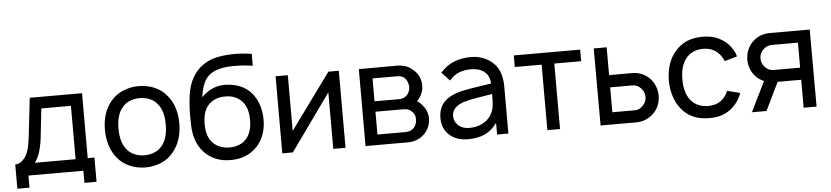

<svg xmlns="http://www.w3.org/2000/svg" viewBox="-47 -1029 6040 1396"><g transform="rotate(-5 2973.0 -331.0)"><path d="M560.5 -88.5H609.5V88.5H521V0H120V88.5H31.5V-88.5Q70 -88.5 102 -129.5Q135 -171.5 146 -276L179 -562.5H560.5ZM472 -478H256L232.5 -265.5Q217.5 -141.5 174 -88.5H472Z M768 -77Q703 -159 703 -282.5Q703 -406.5 768 -486.5Q803.5 -530.5 857.5 -554Q912 -578 974 -578Q1037 -578 1091 -554.8Q1145 -531.5 1180 -486.5Q1246 -407.5 1246 -282.5Q1246 -158.5 1180 -77Q1144 -31.5 1090.5 -8Q1037 15.5 974 15.5Q912.5 15.5 858.2 -8Q804 -31.5 768 -77ZM1106.5 -430Q1085.5 -460 1050 -475.2Q1014.5 -490.5 974 -490.5Q933.5 -490.5 898.5 -475.2Q863.5 -460 842.5 -430Q802 -379 802 -282.5Q802 -186.5 842.5 -133.5Q865 -103.5 899.8 -88.2Q934.5 -73 974 -73Q1014.5 -73 1049.2 -88.2Q1084 -103.5 1106.5 -133.5Q1147 -186.5 1147 -282.5Q1147 -379 1106.5 -430Z M1795 -450Q1827 -411 1842.8 -361.5Q1858.5 -312 1858.5 -257.5Q1859.5 -201.5 1842 -151Q1824.5 -100.5 1788.5 -61.5Q1751 -22 1699.8 -2.2Q1648.5 17.5 1591.5 15.5Q1564 16 1537.2 11Q1510.5 6 1484.5 -5Q1432.5 -27 1397 -68.5Q1334 -140.5 1330 -262.5L1329 -324Q1329 -411.5 1339.5 -483.5Q1360.5 -623.5 1455 -691.5Q1502 -725 1561.2 -737.5Q1620.5 -750 1694 -750Q1752 -750 1814.5 -739.5V-653Q1750.5 -663.5 1681 -663.5Q1562.5 -663.5 1506.5 -623Q1471 -598 1453.8 -556.2Q1436.5 -514.5 1429 -456.5Q1462.5 -492.5 1505.2 -512.5Q1548 -532.5 1598 -532.5Q1657.5 -532.5 1709 -512Q1760.5 -491.5 1795 -450ZM1468.5 -396Q1429 -349 1429 -263.5Q1429 -173.5 1468.5 -129Q1491 -103 1523.5 -89.5Q1556 -76 1595 -76Q1632.5 -76 1665.8 -89Q1699 -102 1720 -128Q1760.5 -176 1760.5 -262.5Q1760.5 -350 1720 -396Q1697.5 -422 1665 -435.5Q1632.5 -449 1595 -448Q1557.5 -449 1524.2 -435.5Q1491 -422 1468.5 -396Z M2434.5 0H2345V-412.5L2050 0H1973V-562.5H2062.5V-156L2358.5 -562.5H2434.5Z M2855.5 -562.5Q2932 -562.5 2976.5 -518.5Q3002.5 -497 3016 -467.2Q3029.5 -437.5 3029.5 -403Q3029.5 -353 3000 -314.5Q2996.5 -308 2991.8 -302.8Q2987 -297.5 2981.5 -292.5Q3007.5 -276.5 3024 -252Q3040 -234.5 3048.8 -210.2Q3057.5 -186 3057.5 -160.5Q3057.5 -124.5 3042.5 -92.8Q3027.5 -61 3000 -38.5Q2979 -20 2950.2 -10Q2921.5 0 2893 0H2580.5V-561.5ZM2674 -318.5H2855.5Q2893.5 -318.5 2917 -348Q2934.5 -372.5 2934.5 -403Q2932 -434 2917 -456.5Q2905.5 -472 2891 -478.8Q2876.5 -485.5 2855.5 -485.5H2674ZM2674 -76H2878.5Q2919 -76 2942 -102Q2962.5 -126.5 2962.5 -160.5Q2965 -193 2942 -216.5Q2934.5 -224.5 2927.2 -229.5Q2920 -234.5 2911.5 -237.5Q2903 -240.5 2893 -241.5Q2883 -242.5 2870 -242.5H2674Z M3540.5 0V-85.5Q3502 -31.5 3450.5 -8Q3399 15.5 3326 15.5Q3243.5 15.5 3192 -31Q3140.5 -78 3140.5 -155Q3140.5 -209.5 3163.8 -248Q3187 -286.5 3239.5 -312.5Q3278 -330 3326.5 -340.5Q3351.5 -346 3385.5 -351.5Q3419.5 -357 3463.5 -363.5L3529 -373Q3527 -430 3490 -459.8Q3453 -489.5 3392.5 -489.5Q3345 -489.5 3305.8 -474.5Q3266.5 -459.5 3234.5 -421L3176 -483.5Q3219.5 -533 3275.2 -555.5Q3331 -578 3402 -578Q3445.5 -578 3485.5 -563.2Q3525.5 -548.5 3554 -523Q3623 -465 3623 -343.5V0ZM3530.5 -297Q3460.5 -286 3415.5 -278Q3370.5 -270 3349 -264.5Q3297.5 -254 3265.5 -228Q3233.5 -202 3233.5 -163.5Q3233.5 -120.5 3264.5 -92.5Q3296 -65.5 3344 -65.5Q3399.5 -65.5 3442.5 -88.2Q3485.5 -111 3508.5 -153Q3522.5 -180 3526.5 -210Q3528.5 -225.5 3529.5 -247Q3530.5 -268.5 3530.5 -297Z M4196 -478H4000V0H3907.5V-478H3711.5V-562.5H4196Z M4389.5 -562.5V-359.5H4557.5Q4593.5 -359.5 4625.8 -346.8Q4658 -334 4683.5 -308.5Q4709 -283 4722.2 -249.2Q4735.5 -215.5 4735.5 -179Q4735.5 -143 4722.2 -109.5Q4709 -76 4683.5 -52Q4658 -26.5 4625 -13.2Q4592 0 4557.5 0H4296L4295 -562.5ZM4389.5 -88.5H4554.5Q4588.5 -88.5 4614.5 -117.5Q4639.5 -142.5 4639.5 -179Q4639.5 -214 4615.5 -240.5Q4589 -270 4554.5 -270H4389.5Z M5236.5 -387.5Q5227 -410.5 5212 -430.8Q5197 -451 5178 -463.5Q5140.5 -490.5 5087.5 -490.5Q5047 -490.5 5013.8 -475.5Q4980.5 -460.5 4958 -430Q4917.5 -376.5 4917.5 -281Q4917.5 -186.5 4958 -133.5Q4980.5 -103.5 5013.8 -88.2Q5047 -73 5087.5 -73Q5143 -73 5180 -99Q5213.5 -122.5 5234.5 -171L5328 -147Q5314.5 -110.5 5291.5 -79.2Q5268.5 -48 5238.5 -27Q5222 -15.5 5205 -7.5Q5188 0.5 5169.8 5.8Q5151.5 11 5131.2 13.2Q5111 15.5 5087.5 15.5Q4954.5 15.5 4883.5 -76Q4820.5 -157.5 4818.5 -281Q4821 -409 4883.5 -486.5Q4922.5 -533.5 4972.5 -555.8Q5022.5 -578 5088.5 -578Q5131 -578 5164.5 -569.8Q5198 -561.5 5230 -541.5Q5266 -520 5291.2 -487Q5316.5 -454 5328 -414.5Z M5778 0V-204H5606L5507 0H5400.5L5508 -219Q5476.5 -231.5 5452.5 -255Q5427 -280.5 5413.8 -314Q5400.5 -347.5 5400.5 -383.5Q5400.5 -419.5 5413.8 -452.8Q5427 -486 5452.5 -511.5Q5478 -537 5510.5 -549.8Q5543 -562.5 5579 -562.5H5871.5L5872.5 0ZM5778 -292.5V-475H5582Q5547.5 -473 5521.5 -446Q5496.5 -421 5496.5 -383.5Q5496.5 -348 5520.5 -322Q5547 -292.5 5582 -292.5Z"/></g></svg>

Font: Russisch Sans Medium
Style: Regular
Weight: 500
Width: 4
Designer: Michael Sharanda (font) & Cristiano Sobral (main changes)
Foundry: Michael Sharanda
Version: Version 2.00;September 8, 2020;FontCreator 13.0.0.2681 64-bi